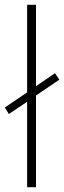

<svg xmlns="http://www.w3.org/2000/svg" viewBox="-38 -780 267 800"><path d="M75 0H112V-382L209 -448L191 -475L112 -421V-760H75V-395L-18 -332L-1 -305L75 -356Z"/></svg>

Font: Noto Sans Sinhala UI ExtraCondensed ExtraLight
Style: Regular
Weight: 200
Width: 2
Designer: Jelle Bosma - Monotype Design Team
Foundry: Monotype Imaging Inc.
Version: Version 2.006